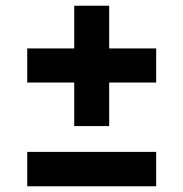

<svg xmlns="http://www.w3.org/2000/svg" viewBox="-20 -649 640 670"><path d="M239 -209V-361H75V-480H239V-629H361V-480H525V-361H361V-209ZM75 1V-119H525V1Z"/></svg>

Font: Red Hat Mono
Style: Bold
Weight: 700
Monospace: yes
Designer: Pentagram, MCKL
Foundry: Pentagram, MCKL
Version: Version 1.023; ttfautohint (v1.8.3)